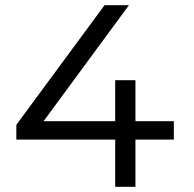

<svg xmlns="http://www.w3.org/2000/svg" viewBox="-20 -720 746 740"><path d="M477 -700 148 -253H424V-411H502V-253H650V-182H502V0H424V-182H43V-239L383 -700Z"/></svg>

Font: Afrihost Sans
Style: Regular
Weight: 400
Designer: Afrihost SP Pty Ltd
Version: Version 1.000